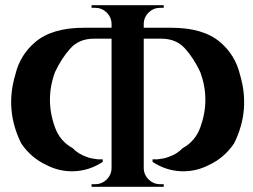

<svg xmlns="http://www.w3.org/2000/svg" viewBox="-20 -720 974 740"><path d="M611 -700V-690H598Q572 -690 553 -672Q534 -653 534 -627V-613H641Q763 -613 828 -558Q887 -508 905 -432Q946 -295 882 -167Q844 -111 785 -84Q735 -58 679 -60Q620 -62 568 -96V-106H587Q597 -107 608 -109Q620 -111 632 -116Q663 -127 684 -149Q733 -176 752 -229Q791 -336 752 -442Q727 -495 694 -532Q660 -571 601 -571H534V-73Q534 -47 553 -28Q572 -10 598 -10H611V0H333V-10H346Q372 -10 391 -28Q410 -47 410 -73V-571H343Q284 -571 250 -532Q217 -495 192 -442Q153 -336 192 -229Q211 -176 260 -149Q281 -127 312 -116Q324 -111 336 -109Q347 -107 357 -106H376V-96Q324 -62 265 -60Q209 -58 159 -84Q100 -111 62 -167Q-2 -295 39 -432Q57 -508 116 -558Q181 -613 303 -613H410V-627Q410 -653 391 -672Q372 -690 346 -690H333V-700Z"/></svg>

Font: Cinzel Bold(RUS BY LYAJKA)
Style: Regular
Weight: 700
Designer: Natanael Gama
Version: Version 1.001;PS 001.001;hotconv 1.0.56;makeotf.lib2.0.21325